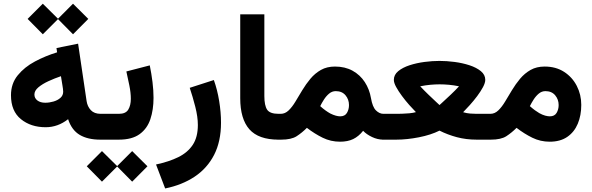

<svg xmlns="http://www.w3.org/2000/svg" viewBox="-20 -763 3235 1049"><path d="M213.9 -742.7 296.9 -660.6 378.9 -742.7 462.4 -659.7 378.9 -575.7 296.9 -658.7 213.9 -575.7 130.9 -659.7ZM527.8 0Q459.5 0 415.5 -26.1Q371.6 -52.2 352.1 -111.8Q295.9 -67.9 229.5 -67.9Q148.4 -67.9 94.2 -112.1Q40 -156.2 40 -242.7Q40 -306.2 76.7 -351.3Q113.3 -396.5 171.1 -427.2Q229 -458 292 -477.1L288.6 -500.5L406.7 -524.4L453.1 -210.9Q457.5 -181.2 476.3 -161.1Q495.1 -141.1 529.8 -141.1H544.9V0ZM325.2 -262.2Q325.2 -269 324 -277.6Q322.8 -286.1 321.3 -295.4L313 -346.7Q278.3 -335 244.9 -319.6Q211.4 -304.2 189.7 -285.9Q168 -267.6 168 -246.6Q168 -226.6 184.3 -214.1Q200.7 -201.7 227.1 -201.7Q249.5 -201.7 272.2 -208.3Q294.9 -214.8 310.1 -228.3Q325.2 -241.7 325.2 -262.2Z M629.4 0H524.4V-141.1H629.9Q667 -141.1 680.9 -164.3Q694.8 -187.5 694.8 -223.1Q694.8 -256.3 686.8 -295.7Q678.7 -335 670.4 -372.6L798.3 -405.8Q807.6 -359.9 813.2 -314.7Q818.8 -269.5 818.8 -228.5Q818.8 -163.6 801.5 -111.8Q784.2 -60.1 742.7 -30Q701.2 0 629.4 0ZM537.1 62.5 620.1 144.5 702.1 62.5 785.6 145.5 702.1 229.5 620.1 146.5 537.1 229.5 454.1 145.5Z M882.3 266.6 832.5 135.7Q903.3 120.6 954.3 95.5Q1005.4 70.3 1033.2 28.3Q1061 -13.7 1061 -80.1Q1061 -124.5 1046.9 -179.9Q1032.7 -235.4 1016.6 -283.2L1148.4 -325.7Q1167.5 -272.5 1177.5 -210.9Q1187.5 -149.4 1187.5 -92.8Q1187.5 9.8 1149.7 83.3Q1111.8 156.7 1043.2 202.4Q974.6 248 882.3 266.6Z M1292.5 -684.6H1424.3V-238.3Q1424.3 -186.5 1439.5 -163.8Q1454.6 -141.1 1502 -141.1H1514.2V0H1502Q1392.6 0 1342.5 -56.6Q1292.5 -113.3 1292.5 -226.6Z M1516.1 0H1494.6L1495.1 -141.1H1513.7Q1537.6 -141.1 1556.9 -159.7Q1576.2 -178.2 1594 -207.8Q1611.8 -237.3 1631.6 -270.3Q1651.4 -303.2 1676 -332.8Q1700.7 -362.3 1733.4 -380.9Q1766.1 -399.4 1810.1 -399.4Q1865.2 -399.4 1906.5 -376.5Q1947.8 -353.5 1973.1 -314.5Q1998.5 -275.4 2006.8 -227.1Q2015.1 -178.2 2034.2 -159.7Q2053.2 -141.1 2074.7 -141.1H2087.4V0H2074.2Q2043 0 2012.7 -14.4Q1982.4 -28.8 1963.9 -48.3Q1939.5 -17.6 1909.7 -3.2Q1879.9 11.2 1837.9 11.2Q1787.1 11.2 1742.9 -10.5Q1698.7 -32.2 1656.7 -64.5Q1629.9 -37.6 1600.8 -18.8Q1571.8 0 1516.1 0ZM1814.5 -265.1Q1794.4 -265.1 1778.3 -251.7Q1762.2 -238.3 1750 -219.2Q1737.8 -200.2 1729.5 -183.1Q1744.6 -169.4 1758.3 -159.7Q1772 -149.9 1784.2 -143.1Q1800.8 -134.8 1814.5 -131.1Q1828.1 -127.4 1838.4 -127.4Q1864.3 -127.4 1875.5 -146.2Q1886.7 -165 1886.7 -189Q1886.7 -219.7 1867.7 -242.4Q1848.6 -265.1 1814.5 -265.1Z M2381.3 -430.2Q2419.9 -430.2 2463.4 -424.6Q2506.8 -418.9 2544.9 -406.5Q2583 -394 2607.2 -374.3Q2631.3 -354.5 2631.3 -326.7Q2631.3 -310.5 2618.9 -287.1Q2606.4 -263.7 2587.2 -238Q2567.9 -212.4 2547.1 -189.2Q2526.4 -166 2510.3 -149.9Q2530.3 -144 2548.8 -142.6Q2567.4 -141.1 2583.5 -141.1H2659.7V0H2584Q2526.9 0 2476.3 -13.4Q2425.8 -26.9 2381.3 -49.3Q2334.5 -25.9 2268.8 -12.9Q2203.1 0 2145 0H2067.9V-141.1H2145.5Q2156.7 -141.1 2176 -141.6Q2195.3 -142.1 2216.3 -144Q2237.3 -146 2252.4 -150.4Q2236.3 -166.5 2215.8 -189.7Q2195.3 -212.9 2176.3 -238.5Q2157.2 -264.2 2144.5 -287.4Q2131.8 -310.5 2131.8 -326.7Q2131.8 -354.5 2155.8 -374.3Q2179.7 -394 2217.8 -406.5Q2255.9 -418.9 2299.3 -424.6Q2342.8 -430.2 2381.3 -430.2ZM2381.8 -302.2Q2357.9 -302.2 2331.3 -299.8Q2304.7 -297.4 2275.9 -291.5Q2296.4 -269.5 2321 -245.8Q2345.7 -222.2 2363.5 -205.6Q2381.3 -189 2381.3 -189Q2381.3 -189 2399.4 -205.6Q2417.5 -222.2 2442.6 -245.8Q2467.8 -269.5 2487.8 -291.5Q2459.5 -297.4 2432.9 -299.8Q2406.2 -302.2 2381.8 -302.2Z M2983.4 11.2Q2932.6 11.2 2888.4 -10.5Q2844.2 -32.2 2802.2 -64.5Q2775.4 -37.6 2746.3 -18.8Q2717.3 0 2661.6 0H2640.1V-141.1H2659.2Q2683.1 -141.1 2702.4 -159.7Q2721.7 -178.2 2739.5 -207.8Q2757.3 -237.3 2777.1 -270.3Q2796.9 -303.2 2821.5 -332.8Q2846.2 -362.3 2878.9 -380.9Q2911.6 -399.4 2955.6 -399.4Q3017.1 -399.4 3062 -370.4Q3106.9 -341.3 3131.3 -293.7Q3155.8 -246.1 3155.8 -189.9Q3155.8 -132.3 3136.7 -86.9Q3117.7 -41.5 3079.3 -15.1Q3041 11.2 2983.4 11.2ZM2960 -265.1Q2939.9 -265.1 2923.8 -251.7Q2907.7 -238.3 2895.5 -219.2Q2883.3 -200.2 2875 -183.1Q2889.2 -170.4 2901.9 -161.1Q2914.6 -151.9 2926.3 -145Q2943.8 -135.3 2958.5 -131.3Q2973.1 -127.4 2983.9 -127.4Q3009.8 -127.4 3021 -146.2Q3032.2 -165 3032.2 -189Q3032.2 -219.7 3013.2 -242.4Q2994.1 -265.1 2960 -265.1Z"/></svg>

Font: Vazirmatn UI ExtraBold
Style: Regular
Weight: 800
Designer: Saber Rastikerdar
Foundry: Saber Rastikerdar
Version: Version 33.003